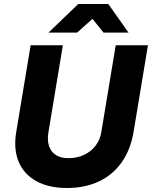

<svg xmlns="http://www.w3.org/2000/svg" viewBox="-20 -926 759 959"><path d="M315 13Q223 13 161 -21.5Q99 -56 73 -118.5Q47 -181 61 -266L133 -700H294L222 -266Q215 -225 225 -196Q235 -167 259.5 -151.5Q284 -136 321 -136Q365 -136 400 -152.5Q435 -169 457.5 -198.5Q480 -228 486 -266L558 -700H719L647 -266Q632 -178 588 -115.5Q544 -53 474.5 -20Q405 13 315 13ZM222 -763 371 -906H520V-902L365 -763ZM497 -763 386 -902 387 -906H521L622 -763Z"/></svg>

Font: Figtree ExtraBold
Style: Italic
Weight: 800
Italic angle: -9.5°
Foundry: Erik Kennedy
Version: Version 2.001;gftools[0.9.30]